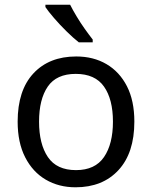

<svg xmlns="http://www.w3.org/2000/svg" viewBox="-20 -786 645 816"><path d="M551 -269Q551 -136 483.5 -63Q416 10 301 10Q230 10 174.5 -22.5Q119 -55 87 -117.5Q55 -180 55 -269Q55 -402 122 -474Q189 -546 304 -546Q377 -546 432.5 -513.5Q488 -481 519.5 -419.5Q551 -358 551 -269ZM146 -269Q146 -174 183.5 -118.5Q221 -63 303 -63Q384 -63 422 -118.5Q460 -174 460 -269Q460 -364 422 -418Q384 -472 302 -472Q220 -472 183 -418Q146 -364 146 -269ZM278 -766Q289 -744 305.5 -716.5Q322 -689 340.5 -663Q359 -637 374 -618V-606H315Q292 -624 263 -652.5Q234 -681 209.5 -709.5Q185 -738 173 -756V-766Z"/></svg>

Font: Noto Sans Hebrew Droid SemiBold
Style: Regular
Weight: 600
Designer: Monotype Design Team
Foundry: Monotype Imaging Inc.
Version: Version 1.100; ttfautohint (v1.8.4.7-5d5b)